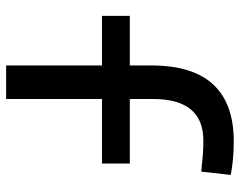

<svg xmlns="http://www.w3.org/2000/svg" viewBox="-98 -684 782 626"><g transform="rotate(90 293.0 -371.0)"><path d="M193.4 0V-312.5H31.7V-403.3H193.4V-473.6Q193.4 -742.2 441.4 -742.2Q498 -742.2 550.3 -732.4L539.6 -636.2Q508.3 -639.6 484.4 -641.4Q460.4 -643.1 438.5 -643.1Q302.7 -643.1 302.7 -478.5V-403.3H513.2V-312.5H302.7V0Z"/></g></svg>

Font: Caskaydia Cove Medium
Style: Regular
Weight: 500
Monospace: yes
Designer: Aaron Bell
Foundry: Saja Typeworks
Version: Version 4.300; ttfautohint (v1.8.3)